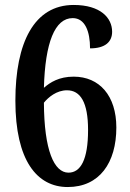

<svg xmlns="http://www.w3.org/2000/svg" viewBox="-20 -744 523 774"><path d="M253 10C381 10 449 -88 449 -230C449 -358 381 -435 277 -435C218 -435 182 -412 157 -390C162 -572 201 -671 273 -671C323 -671 343 -617 343 -549C405 -549 432 -576 432 -616C432 -672 385 -724 277 -724C118 -724 42 -573 42 -338C42 -97 129 10 253 10ZM256 -48C198 -48 158 -138 157 -330C175 -352 208 -380 250 -380C304 -380 335 -332 335 -220C335 -100 305 -48 256 -48Z"/></svg>

Font: Noto Serif Armenian Condensed SemiBold
Style: Regular
Weight: 600
Width: 3
Designer: Monotype Design Team
Foundry: Monotype Imaging Inc.
Version: Version 2.008